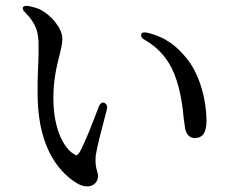

<svg xmlns="http://www.w3.org/2000/svg" viewBox="-20 -682 790 662"><path d="M113 -524C113 -507 113 -486 112 -464C110 -426 109 -382 110 -339C115 -163 190 -81 251 -47C289 -28 318 -47 318 -75C318 -82 316 -88 314 -95C311 -105 308 -117 310 -146C314 -173 332 -243 348 -303C351 -314 349 -322 341 -327C333 -331 325 -326 320 -313C299 -257 276 -197 255 -158C247 -145 244 -144 233 -152C205 -169 164 -229 164 -344C164 -406 175 -451 184 -487C190 -511 195 -531 195 -548C195 -587 154 -630 121 -648C109 -654 94 -658 80 -661C68 -663 61 -661 59 -657C57 -652 59 -646 68 -638C105 -599 113 -572 113 -524ZM480 -544C523 -519 559 -482 581 -427C603 -372 610 -312 614 -269C616 -258 617 -249 618 -240C622 -218 635 -206 651 -206C680 -206 692 -226 692 -267C692 -327 673 -419 625 -479C591 -521 554 -553 489 -569C476 -572 468 -570 467 -563C465 -556 469 -550 480 -544Z"/></svg>

Font: 寒蝉锦书宋 CompactLight
Style: Bold
Weight: 400
Width: 4
Designer: 寒蝉锦书宋{Warren} 思源宋体{Ryoko NISHIZUKA 西塚涼子 (kana & ideographs); Frank Grießhammer (Latin, Greek & Cyrillic); Wenlong ZHANG 
Foundry: Adobe & ChillType
Version: Version 2.000;Glyphs 3.1.1 (3135)